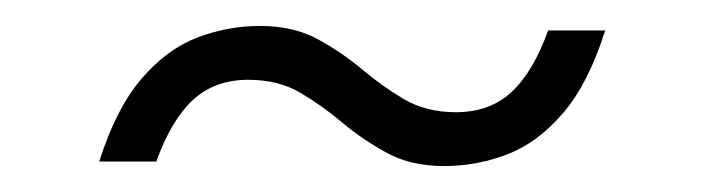

<svg xmlns="http://www.w3.org/2000/svg" viewBox="-20 -292 540 148"><path d="M446.5 -268.5Q433.5 -227.5 414 -204.8Q394.5 -182 371 -173Q347.5 -164 322.5 -164Q297 -164 278.5 -174Q260 -184 244.2 -197.2Q228.5 -210.5 211.5 -220.5Q194.5 -230.5 171.5 -230.5Q145.5 -230.5 128.8 -215Q112 -199.5 100.5 -167.5H56.5Q69.5 -208.5 89 -231.2Q108.5 -254 132 -263Q155.5 -272 180.5 -272Q206 -272 224.5 -262Q243 -252 258.8 -238.8Q274.5 -225.5 291.5 -215.5Q308.5 -205.5 331.5 -205.5Q357.5 -205.5 374.2 -221Q391 -236.5 402.5 -268.5Z"/></svg>

Font: Newsreader Text
Style: Italic
Weight: 400
Italic angle: -17°
Designer: Hugues Gentile
Foundry: Production Type
Version: Version 1.001